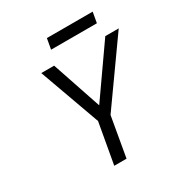

<svg xmlns="http://www.w3.org/2000/svg" viewBox="-197 -1008 1089 1151"><g transform="rotate(-30 347.5 -432.5)"><path d="M260 0 310 -281 159 -700H248L363 -359L602 -700H695L393 -275L345 0ZM280 -792 293 -865H610L597 -792Z"/></g></svg>

Font: Overpass
Style: Italic
Weight: 400
Italic angle: -10°
Designer: Delve Withrington, Dave Bailey, Thomas Jockin
Foundry: Delve Fonts LLC
Version: Version 4.000